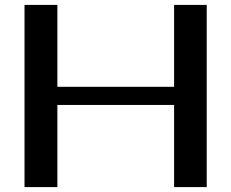

<svg xmlns="http://www.w3.org/2000/svg" viewBox="-20 -763 943 783"><path d="M80 -743H214V-409H690V-743H823V0H690V-335H214V0H80Z"/></svg>

Font: Aneo
Style: Regular
Weight: 400
Designer: Anastasios Pappas
Foundry: Anastasios Pappas
Version: Version 1.000